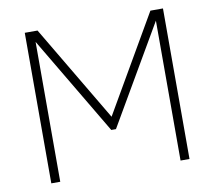

<svg xmlns="http://www.w3.org/2000/svg" viewBox="-78 -797 991 888"><g transform="rotate(-10 417.5 -353.5)"><path d="M93 0V-707H153L421 -255L683 -707H742V0H700V-657L431 -195H409L135 -657V0Z"/></g></svg>

Font: Onest Thin
Style: Regular
Weight: 250
Designer: Dmitri Voloshin, Andrey Kudryavtsev
Foundry: Dmitri Voloshin, Andrey Kudryavtsev
Version: Version 1.000;gftools[0.9.33]